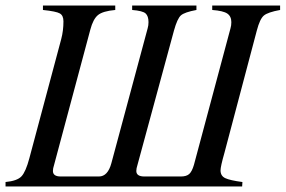

<svg xmlns="http://www.w3.org/2000/svg" viewBox="-34 -673 1031 693"><path d="M977 -653V-637Q933 -629 918.5 -617Q904 -605 893 -563L776 -121Q762 -72 762 -58Q762 -38 779 -30Q796 -22 841 -16L840 0H-14V-16Q28 -20 43.5 -36.5Q59 -53 72 -102L187 -532Q195 -562 195 -596Q195 -617 182 -624.5Q169 -632 121 -637V-653H382V-637Q337 -633 319.5 -618.5Q302 -604 292 -566L161 -77Q157 -65 157 -56Q157 -36 185 -36H323Q355 -36 368 -84L499 -571Q502 -581 502 -593Q502 -615 491.5 -624.5Q481 -634 443 -637V-653H675V-637Q632 -629 619 -617.5Q606 -606 594 -563L462 -77Q458 -65 458 -56Q458 -36 487 -36H619Q639 -36 649 -45Q659 -54 666 -78L798 -571Q801 -581 801 -593Q801 -614 786.5 -624Q772 -634 732 -637V-653Z"/></svg>

Font: STIX MathJax Alphabets
Style: Italic
Weight: 400
Italic angle: -16.33°
Designer: MicroPress Inc., with final additions and corrections provided by Coen Hoffman, Elsevier (retired)
Version: Version 1.1.1